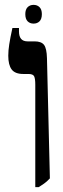

<svg xmlns="http://www.w3.org/2000/svg" viewBox="-20 -762 260 789"><path d="M125 7V-414Q125 -438 120.5 -448Q116 -458 97 -458H76Q42 -458 28 -476.5Q14 -495 14 -533Q14 -554 18 -580Q22 -606 31 -647H58V-633Q58 -592 93 -592H122Q150 -592 161 -577.5Q172 -563 173 -523L185 -29Q172 -15 161 -7.5Q150 0 139 7ZM118 -665Q103 -665 93.5 -674.5Q84 -684 84 -704Q84 -723 93.5 -732.5Q103 -742 118 -742Q133 -742 142.5 -732.5Q152 -723 152 -704Q152 -684 142.5 -674.5Q133 -665 118 -665Z"/></svg>

Font: Noto Serif Hebrew ExtraCondensed
Style: Bold
Weight: 700
Width: 2
Designer: Monotype Design Team
Foundry: Monotype Imaging Inc.
Version: Version 2.004; ttfautohint (v1.8.4.7-5d5b)